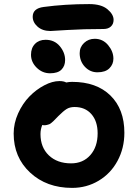

<svg xmlns="http://www.w3.org/2000/svg" viewBox="-20 -873 675 940"><path d="M227.1 -721.2Q188 -721.2 164.1 -742.4Q140.1 -763.7 140.1 -791Q140.1 -832 193.8 -838.9Q298.3 -853 417 -853Q475.6 -853 505.9 -827.9Q536.1 -802.7 536.1 -775.9Q536.1 -755.4 522.9 -743.2Q509.8 -731 486.8 -731Q388.7 -731 309.1 -726.1Q229.5 -721.2 227.1 -721.2ZM457 -519Q420.9 -519 395.5 -546.1Q370.1 -573.2 370.1 -612.8Q370.1 -642.6 391.6 -662.8Q413.1 -683.1 443.8 -683.1Q483.4 -683.1 509.3 -652.1Q535.2 -621.1 535.2 -585.9Q535.2 -558.1 515.6 -538.6Q496.1 -519 457 -519ZM225.1 -514.2Q187.5 -514.2 159.7 -541.5Q131.8 -568.8 131.8 -605Q131.8 -638.2 151.4 -658.2Q170.9 -678.2 203.1 -678.2Q246.6 -678.2 272.7 -647Q298.8 -615.7 298.8 -579.1Q298.8 -550.3 281 -532.2Q263.2 -514.2 225.1 -514.2ZM333 46.9Q208 46.9 127.4 -28.1Q46.9 -103 46.9 -219.2Q46.9 -269.5 68.8 -318.1Q90.8 -366.7 124 -400.6Q157.2 -434.6 196.8 -455.3Q236.3 -476.1 271 -476.1Q292 -476.1 304.2 -469.2Q318.8 -472.2 333 -472.2Q452.6 -472.2 520.8 -405.3Q588.9 -338.4 588.9 -223.1Q588.9 -147.5 555.4 -85.4Q522 -23.4 463.1 11.7Q404.3 46.9 333 46.9ZM178.2 -216.8Q178.2 -151.4 219.2 -112.3Q260.3 -73.2 328.1 -73.2Q386.7 -73.2 422.4 -113.8Q458 -154.3 458 -220.2Q458 -279.3 427.5 -314.2Q397 -349.1 345.2 -349.1Q321.8 -349.1 305.9 -339.1Q290 -329.1 266.1 -305.2Q261.7 -300.8 252.9 -291.7Q244.1 -282.7 241.2 -279.8Q238.3 -276.9 231.7 -271.5Q225.1 -266.1 220.9 -264.6Q216.8 -263.2 210.4 -261.5Q204.1 -259.8 196.8 -259.8Q191.4 -259.8 187 -261.2Q178.2 -240.2 178.2 -216.8Z"/></svg>

Font: Shantell Sans Bouncy
Style: Regular
Weight: 600
Designer: Stephen Nixon, Anya Danilova, Shantell Martin
Foundry: Arrow Type
Version: Version 1.006;[9816181b4]